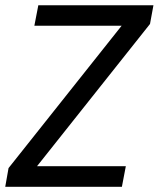

<svg xmlns="http://www.w3.org/2000/svg" viewBox="-25 -717 609 737"><path d="M564 -696.8 550.8 -625 117.2 -79.1H458L442.9 0H-4.9L7.8 -71.8L441.9 -618.2H106.9L122.1 -696.8Z"/></svg>

Font: SVN-Poppins
Style: Italic
Weight: 400
Italic angle: -10°
Designer: Ninad Kale (Devanagari), Jonny Pinhorn (Latin)
Foundry: Indian Type Foundry
Version: Version 3.002 2017